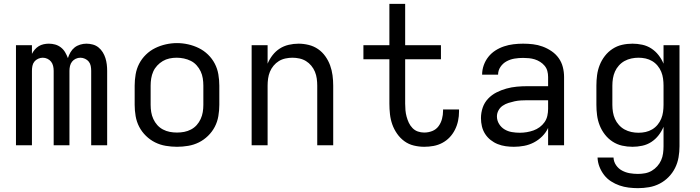

<svg xmlns="http://www.w3.org/2000/svg" viewBox="-20 -755 3640 998"><path d="M63 0V-520H146V-475Q152 -487 161 -497.5Q170 -508 181.5 -515Q193 -522 206.5 -525Q220 -528 234 -528Q234 -528 234 -528Q234 -528 234 -528Q251 -528 267 -523.5Q283 -519 296.5 -508.5Q310 -498 318.5 -483.5Q327 -469 333 -453Q338 -469 346.5 -483.5Q355 -498 367.5 -508Q380 -518 396.5 -523Q413 -528 429 -528Q429 -528 429 -528Q429 -528 429 -528Q446 -528 462.5 -523.5Q479 -519 492 -508.5Q505 -498 514 -483.5Q523 -469 528 -453Q533 -437 535 -420.5Q537 -404 537 -387V0H454V-387Q454 -400 451.5 -412.5Q449 -425 441.5 -434.5Q434 -444 422 -449.5Q410 -455 398 -455Q385 -455 373.5 -449.5Q362 -444 354.5 -434.5Q347 -425 344 -412.5Q341 -400 341 -387V0H259V-387Q259 -400 256 -412.5Q253 -425 245.5 -434.5Q238 -444 226.5 -449.5Q215 -455 202 -455Q190 -455 178 -449.5Q166 -444 158.5 -434.5Q151 -425 148.5 -412.5Q146 -400 146 -387V0Z M900 8Q871 8 841.5 3Q812 -2 786 -15Q760 -28 738.5 -49Q717 -70 703.5 -96Q690 -122 685 -151.5Q680 -181 680 -210V-310Q680 -339 685 -368.5Q690 -398 703.5 -424Q717 -450 738.5 -471Q760 -492 786.5 -505Q813 -518 842 -524.5Q871 -531 900 -531Q929 -531 958 -524.5Q987 -518 1013.5 -505Q1040 -492 1061.5 -471Q1083 -450 1096.5 -424Q1110 -398 1115 -368.5Q1120 -339 1120 -310V-210Q1120 -181 1115 -151.5Q1110 -122 1096.5 -96Q1083 -70 1061.5 -49Q1040 -28 1014 -15Q988 -2 958.5 3Q929 8 900 8ZM900 -66Q919 -66 937.5 -69.5Q956 -73 973 -82Q990 -91 1002.5 -105Q1015 -119 1023 -136.5Q1031 -154 1034 -172.5Q1037 -191 1037 -210V-310Q1037 -329 1034 -348Q1031 -367 1023 -384Q1015 -401 1002 -415.5Q989 -430 972 -438.5Q955 -447 936 -451Q917 -455 898 -455Q879 -455 860.5 -451Q842 -447 826 -437.5Q810 -428 797 -414Q784 -400 776.5 -383Q769 -366 766 -347.5Q763 -329 763 -310V-210Q763 -191 766 -172.5Q769 -154 777 -136.5Q785 -119 797.5 -105Q810 -91 827 -82Q844 -73 862.5 -69.5Q881 -66 900 -66Z M1288 0V-520H1371V-424Q1381 -448 1397 -468.5Q1413 -489 1434 -502.5Q1455 -516 1480.5 -522Q1506 -528 1532 -528Q1558 -528 1584.5 -521.5Q1611 -515 1633 -500Q1655 -485 1671 -462.5Q1687 -440 1696 -415Q1705 -390 1708.5 -363.5Q1712 -337 1712 -310V0H1629V-310Q1629 -328 1626.5 -346.5Q1624 -365 1617 -382Q1610 -399 1598 -413.5Q1586 -428 1570.5 -437.5Q1555 -447 1536.5 -451Q1518 -455 1500 -455Q1482 -455 1463.5 -451Q1445 -447 1429.5 -437.5Q1414 -428 1402 -413.5Q1390 -399 1383 -382Q1376 -365 1373.5 -346.5Q1371 -328 1371 -310V0Z M2185 8Q2158 8 2131 1.5Q2104 -5 2082 -21Q2060 -37 2044 -60Q2028 -83 2019 -108.5Q2010 -134 2007 -161.5Q2004 -189 2004 -216V-447H1869V-520H2004V-735H2086V-520H2272V-447H2086V-216Q2086 -199 2087.5 -182Q2089 -165 2093.5 -148.5Q2098 -132 2105 -117Q2112 -102 2124 -89.5Q2136 -77 2152 -71.5Q2168 -66 2185 -66Q2207 -66 2227 -74Q2247 -82 2259.5 -99Q2272 -116 2277.5 -137Q2283 -158 2283 -179Q2283 -181 2283 -182.5Q2283 -184 2283 -186H2366Q2366 -183 2366 -180.5Q2366 -178 2366 -175Q2366 -151 2361 -127Q2356 -103 2345 -81Q2334 -59 2317.5 -41.5Q2301 -24 2279.5 -12.5Q2258 -1 2234 3.5Q2210 8 2185 8Z M2651 8Q2630 8 2608.5 5Q2587 2 2567 -6Q2547 -14 2530 -27.5Q2513 -41 2501.5 -59Q2490 -77 2485 -98Q2480 -119 2480 -141Q2480 -169 2489 -195.5Q2498 -222 2517 -242Q2536 -262 2560.5 -274.5Q2585 -287 2612 -294.5Q2639 -302 2666.5 -304.5Q2694 -307 2721 -307H2829V-355Q2829 -371 2825 -386Q2821 -401 2811 -413Q2801 -425 2787.5 -433.5Q2774 -442 2759.5 -446.5Q2745 -451 2729.5 -452.5Q2714 -454 2699 -454Q2677 -454 2655 -450.5Q2633 -447 2613.5 -436.5Q2594 -426 2581.5 -407.5Q2569 -389 2569 -367Q2569 -367 2569 -367Q2569 -367 2569 -367H2486Q2486 -367 2486 -367Q2486 -367 2486 -367Q2486 -392 2494.5 -416Q2503 -440 2518.5 -459.5Q2534 -479 2555 -492.5Q2576 -506 2600 -514Q2624 -522 2649 -525Q2674 -528 2699 -528Q2725 -528 2750.5 -525Q2776 -522 2800.5 -513Q2825 -504 2847 -489Q2869 -474 2884 -453Q2899 -432 2905.5 -406.5Q2912 -381 2912 -355V0H2829V-90Q2818 -66 2798.5 -46.5Q2779 -27 2755 -14.5Q2731 -2 2704.5 3Q2678 8 2651 8ZM2682 -65Q2700 -65 2718 -68Q2736 -71 2753 -77Q2770 -83 2785 -94Q2800 -105 2810.5 -120Q2821 -135 2825 -153Q2829 -171 2829 -189V-234H2721Q2705 -234 2688 -233Q2671 -232 2655 -228.5Q2639 -225 2623 -220Q2607 -215 2593 -205.5Q2579 -196 2571 -181Q2563 -166 2563 -150Q2563 -129 2574 -111Q2585 -93 2602.5 -82.5Q2620 -72 2640.5 -68.5Q2661 -65 2682 -65Z M3296 223Q3272 223 3247.5 220Q3223 217 3200 209Q3177 201 3156 187.5Q3135 174 3120 154.5Q3105 135 3096 112Q3087 89 3086 64H3169Q3170 86 3182.5 104Q3195 122 3214 132Q3233 142 3254 145.5Q3275 149 3296 149Q3315 149 3333.5 145.5Q3352 142 3368 132.5Q3384 123 3396.5 109Q3409 95 3416.5 78Q3424 61 3426.5 42.5Q3429 24 3429 5V-96Q3419 -72 3403 -51.5Q3387 -31 3365.5 -17Q3344 -3 3318.5 2.5Q3293 8 3268 8Q3240 8 3213.5 2Q3187 -4 3164 -19Q3141 -34 3124 -56Q3107 -78 3097 -103.5Q3087 -129 3083.5 -156Q3080 -183 3080 -210V-310Q3080 -337 3083.5 -364Q3087 -391 3097 -416.5Q3107 -442 3124 -464Q3141 -486 3164 -501Q3187 -516 3213.5 -522Q3240 -528 3268 -528Q3293 -528 3318.5 -522.5Q3344 -517 3365.5 -503Q3387 -489 3403 -468.5Q3419 -448 3429 -424V-520H3512V5Q3512 34 3507 63Q3502 92 3489 118Q3476 144 3455.5 165Q3435 186 3409 199.5Q3383 213 3354 218Q3325 223 3296 223ZM3299 -65Q3318 -65 3336 -69Q3354 -73 3370 -82.5Q3386 -92 3398 -106.5Q3410 -121 3417 -138Q3424 -155 3426.5 -173.5Q3429 -192 3429 -210V-310Q3429 -328 3426.5 -346.5Q3424 -365 3417 -382Q3410 -399 3398 -413.5Q3386 -428 3370 -437.5Q3354 -447 3336 -451Q3318 -455 3299 -455Q3280 -455 3261.5 -451Q3243 -447 3226.5 -438Q3210 -429 3197 -414.5Q3184 -400 3176.5 -383Q3169 -366 3166 -347.5Q3163 -329 3163 -310V-210Q3163 -191 3166 -172.5Q3169 -154 3176.5 -137Q3184 -120 3197 -105.5Q3210 -91 3226.5 -82Q3243 -73 3261.5 -69Q3280 -65 3299 -65Z"/></svg>

Font: Iosevka Custom Extended
Style: Regular
Weight: 400
Width: 7
Monospace: yes
Designer: Belleve Invis
Foundry: Belleve Invis
Version: Version 11.2.4; ttfautohint (v1.8.4)